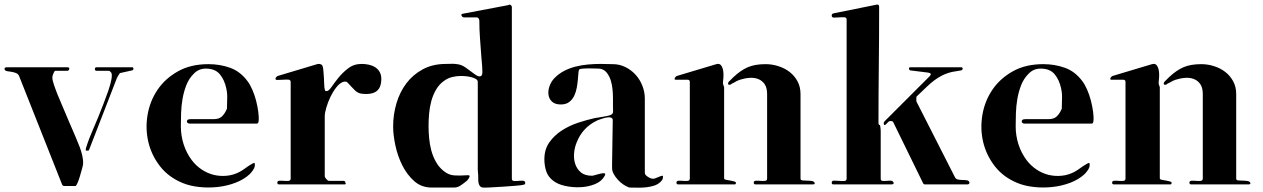

<svg xmlns="http://www.w3.org/2000/svg" viewBox="-26 -835 5670 862"><path d="M60 -493Q56 -503 46 -507Q36 -511 25.5 -512.5Q15 -514 6 -515.5Q-3 -517 -5 -523Q-7 -528 -4 -530.5Q-1 -533 4 -533H276Q287 -533 285 -525Q283 -517 275 -517H222Q219 -517 216.5 -511Q214 -505 213 -503Q209 -495 209 -486Q209 -476 216 -455Q223 -434 232 -411.5Q241 -389 250 -368.5Q259 -348 263 -338Q273 -315 282 -293Q291 -271 301 -249Q307 -234 315.5 -215Q324 -196 331.5 -176Q339 -156 343.5 -136Q348 -116 347 -100Q347 -94 342.5 -78Q338 -62 333 -44.5Q328 -27 322 -13.5Q316 0 313 0H263Q256 0 253 -6ZM408 -517Q400 -517 400 -525Q400 -533 408 -533H567Q573 -533 573 -527Q573 -520 567 -519L513 -507Q511 -506 505.5 -496.5Q500 -487 499 -485L373 -160Q372 -159 365 -158.5Q358 -158 359 -164Q359 -168 362 -176.5Q365 -185 368 -194.5Q371 -204 374.5 -212.5Q378 -221 380 -226Q384 -237 394 -259.5Q404 -282 415.5 -310.5Q427 -339 439 -370Q451 -401 460.5 -428.5Q470 -456 474 -477.5Q478 -499 474 -508Q472 -510 469 -513.5Q466 -517 463 -517Z M992 -345Q993 -346 993 -349Q993 -372 994 -393.5Q995 -415 990 -438Q982 -476 961 -501.5Q940 -527 898 -527Q865 -527 843 -503Q822 -482 810.5 -452.5Q799 -423 793.5 -391Q788 -359 787 -327Q786 -295 786 -267Q786 -226 798.5 -187Q811 -148 835 -116Q854 -91 879.5 -74Q905 -57 933.5 -50Q962 -43 992.5 -46Q1023 -49 1051 -64Q1065 -72 1077 -81Q1089 -90 1103 -98Q1111 -103 1115 -103.5Q1119 -104 1118 -91Q1117 -81 1109.5 -70.5Q1102 -60 1095 -53Q1069 -29 1031 -14.5Q993 0 951 4.5Q909 9 868 4.5Q827 0 795 -13Q731 -39 692.5 -88.5Q654 -138 640 -197.5Q626 -257 636.5 -319Q647 -381 681 -431.5Q715 -482 772.5 -514.5Q830 -547 910 -547Q962 -547 1007.5 -530.5Q1053 -514 1085 -471Q1097 -455 1107 -432Q1117 -409 1123.5 -384Q1130 -359 1133.5 -334Q1137 -309 1135 -290Q1134 -285 1132.5 -282.5Q1131 -280 1125 -280H826Q820 -280 816.5 -283Q813 -286 813 -290Q813 -294 816.5 -297Q820 -300 829 -300H933Q957 -300 970 -312Q983 -324 992 -345Z M1523 -20Q1525 -16 1526 -11.5Q1527 -7 1520 -7H1227Q1219 -7 1219 -15Q1219 -23 1228.5 -23.5Q1238 -24 1249 -23Q1260 -22 1269.5 -23Q1279 -24 1279 -33V-467Q1279 -477 1268 -477.5Q1257 -478 1243.5 -477Q1230 -476 1219.5 -476Q1209 -476 1211 -484Q1213 -488 1215 -489Q1216 -492 1221 -494L1398 -547Q1403 -549 1410.5 -547.5Q1418 -546 1421 -541Q1424 -536 1425.5 -522Q1427 -508 1428 -490.5Q1429 -473 1429.5 -457Q1430 -441 1432 -434Q1433 -429 1433.5 -428Q1434 -427 1439 -426Q1449 -425 1462 -444Q1475 -463 1493.5 -486Q1512 -509 1537.5 -528.5Q1563 -548 1598 -548Q1614 -548 1630 -544.5Q1646 -541 1658.5 -533Q1671 -525 1678.5 -512Q1686 -499 1686 -480Q1686 -413 1619 -413Q1605 -413 1594 -415Q1583 -417 1572 -425Q1569 -428 1562.5 -434.5Q1556 -441 1549 -448.5Q1542 -456 1536.5 -462Q1531 -468 1529 -468Q1521 -470 1514 -467Q1499 -462 1484 -443Q1469 -424 1457.5 -400Q1446 -376 1439 -352Q1432 -328 1432 -313V-44Q1432 -39 1439 -31Q1446 -23 1451 -23H1519L1523 -20Z M2256 -812Q2261 -816 2266.5 -812.5Q2272 -809 2272 -803V-33Q2272 -23 2281.5 -22.5Q2291 -22 2302 -23Q2313 -24 2322.5 -23.5Q2332 -23 2332 -13Q2332 -7 2326 -6Q2322 -4 2294.5 -1.5Q2267 1 2234.5 3Q2202 5 2174.5 6.5Q2147 8 2142 7Q2133 6 2128.5 0Q2124 -6 2122.5 -14Q2121 -22 2121 -30.5Q2121 -39 2121 -46Q2121 -53 2120 -59.5Q2119 -66 2119 -73V-467Q2119 -476 2109.5 -481Q2100 -486 2088 -489Q2076 -492 2063.5 -493Q2051 -494 2045 -494Q2025 -494 2005.5 -489.5Q1986 -485 1969 -473Q1946 -457 1932 -433Q1918 -409 1910.5 -381.5Q1903 -354 1900.5 -325Q1898 -296 1898 -270Q1898 -244 1900.5 -216Q1903 -188 1910 -161Q1917 -134 1930.5 -109.5Q1944 -85 1965 -68Q1988 -49 2013.5 -47.5Q2039 -46 2067 -48Q2084 -50 2082.5 -43Q2081 -36 2072 -25Q2068 -21 2062 -17Q2051 -8 2039 -0.5Q2027 7 2012 7H1912Q1866 7 1833.5 -22Q1801 -51 1780 -93Q1759 -135 1749 -182.5Q1739 -230 1739 -267Q1739 -321 1754 -371.5Q1769 -422 1798.5 -461Q1828 -500 1872.5 -524Q1917 -548 1976 -548Q1989 -548 2001 -548.5Q2013 -549 2026 -547Q2046 -545 2065.5 -531Q2085 -517 2101 -505Q2104 -503 2108 -500Q2112 -497 2116 -495Q2124 -491 2130.5 -492.5Q2137 -494 2139 -503Q2140 -508 2139.5 -518.5Q2139 -529 2138.5 -540.5Q2138 -552 2136.5 -563.5Q2135 -575 2135 -581Q2132 -622 2129 -662.5Q2126 -703 2126 -744Q2126 -746 2124 -750Q2120 -757 2114 -757H2057Q2054 -757 2051 -759Q2048 -761 2046.5 -764Q2045 -767 2045.5 -769.5Q2046 -772 2050 -773L2256 -812Z M2797 6Q2785 2 2772 -7Q2759 -16 2748 -28Q2737 -40 2729.5 -53.5Q2722 -67 2722 -80V-100L2725 -296Q2725 -304 2717 -307Q2711 -309 2702 -308Q2693 -307 2683.5 -304Q2674 -301 2665 -298Q2656 -295 2651 -292Q2590 -262 2564 -198Q2554 -175 2551.5 -148.5Q2549 -122 2556.5 -99Q2564 -76 2582 -61Q2600 -46 2632 -46Q2636 -46 2647.5 -49.5Q2659 -53 2670 -55.5Q2681 -58 2687.5 -57Q2694 -56 2689 -46Q2676 -21 2645.5 -8.5Q2615 4 2579.5 5.5Q2544 7 2510.5 -0.5Q2477 -8 2457 -24Q2434 -42 2426 -67Q2418 -92 2418 -120Q2418 -164 2440 -195.5Q2462 -227 2496 -249Q2530 -271 2569.5 -284Q2609 -297 2645 -305Q2651 -306 2661 -307.5Q2671 -309 2682 -311Q2693 -313 2702.5 -315Q2712 -317 2716 -319Q2727 -324 2726.5 -335.5Q2726 -347 2726 -356Q2726 -373 2726 -393Q2726 -413 2724 -433.5Q2722 -454 2716.5 -472.5Q2711 -491 2700 -506Q2685 -527 2659 -527Q2653 -527 2640.5 -527.5Q2628 -528 2615 -528Q2602 -528 2591 -527Q2580 -526 2576 -524Q2572 -522 2571 -509.5Q2570 -497 2568.5 -479Q2567 -461 2563.5 -441.5Q2560 -422 2552 -405Q2544 -388 2529.5 -377Q2515 -366 2492 -366Q2466 -366 2452.5 -378.5Q2439 -391 2436.5 -409.5Q2434 -428 2441 -448Q2448 -468 2462 -483Q2481 -503 2505.5 -516Q2530 -529 2558 -536Q2586 -543 2614.5 -545.5Q2643 -548 2669 -548Q2683 -548 2697 -547.5Q2711 -547 2725 -547Q2755 -547 2781.5 -534Q2808 -521 2827.5 -499.5Q2847 -478 2858 -450Q2869 -422 2869 -393V-60Q2869 -53 2873.5 -48.5Q2878 -44 2883 -41Q2892 -35 2898.5 -33.5Q2905 -32 2910.5 -33Q2916 -34 2922 -37Q2928 -40 2937 -43Q2945 -46 2948.5 -46Q2952 -46 2950 -35Q2949 -30 2946 -26Q2943 -22 2940 -19Q2928 -7 2910.5 -1.5Q2893 4 2874 6Q2855 8 2836 7.5Q2817 7 2801 7Q2798 7 2797 6Z M3227 -30Q3232 -28 3240.5 -26.5Q3249 -25 3257.5 -23.5Q3266 -22 3272 -20Q3278 -18 3278 -14Q3278 -7 3272 -7H3019Q3011 -7 3011 -15Q3011 -23 3020.5 -23.5Q3030 -24 3041 -23Q3052 -22 3061.5 -23Q3071 -24 3071 -33V-467Q3071 -477 3061 -477H3007Q3003 -477 3003 -479.5Q3003 -482 3003 -484Q3005 -488 3007 -489Q3008 -492 3013 -494L3190 -547Q3204 -551 3211 -542Q3218 -533 3220.5 -519Q3223 -505 3222 -490Q3221 -475 3220 -467Q3219 -462 3221 -455Q3223 -448 3225 -444V-34ZM3254 -455Q3246 -453 3243.5 -456.5Q3241 -460 3245 -467Q3246 -468 3255 -477Q3264 -486 3266 -488Q3300 -520 3332 -533.5Q3364 -547 3411 -547Q3440 -547 3468.5 -538Q3497 -529 3519 -512Q3541 -495 3554.5 -470Q3568 -445 3568 -413V-33Q3568 -26 3577 -25Q3586 -24 3597 -24Q3608 -24 3618 -22.5Q3628 -21 3631 -15Q3633 -10 3630 -8.5Q3627 -7 3623 -7H3366Q3358 -7 3358 -15Q3358 -23 3367.5 -23.5Q3377 -24 3388 -23Q3399 -22 3408.5 -23Q3418 -24 3418 -33V-413Q3418 -441 3407 -457Q3396 -473 3378.5 -480Q3361 -487 3339.5 -485.5Q3318 -484 3296 -477Q3290 -475 3283.5 -472Q3277 -469 3271 -465L3259 -459Q3256 -456 3254 -455Z M3925 -273Q3926 -267 3927 -261Q3928 -255 3928 -249V-33Q3928 -24 3935.5 -23Q3943 -22 3952.5 -23Q3962 -24 3971.5 -24Q3981 -24 3985 -17Q3988 -13 3985 -10Q3982 -7 3977 -7H3716Q3708 -7 3708 -15Q3708 -24 3718.5 -24Q3729 -24 3741.5 -23Q3754 -22 3764.5 -22.5Q3775 -23 3775 -33V-747Q3775 -757 3764.5 -757.5Q3754 -758 3741.5 -757Q3729 -756 3718.5 -756Q3708 -756 3708 -765Q3708 -773 3716 -775L3909 -814Q3921 -817 3921 -804Q3921 -673 3919.5 -543Q3918 -413 3918 -282Q3918 -279 3920 -276Q3922 -273 3925 -273ZM3952 -277Q3944 -270 3942 -277.5Q3940 -285 3946 -291L4147 -492Q4161 -506 4141 -509L4061 -519Q4056 -520 4055 -526.5Q4054 -533 4062 -533H4289Q4296 -533 4296 -527Q4296 -521 4289 -519Q4279 -517 4268.5 -515.5Q4258 -514 4248 -512Q4223 -506 4203.5 -496Q4184 -486 4167.5 -473.5Q4151 -461 4135 -445.5Q4119 -430 4101 -413Q4095 -407 4092 -404.5Q4089 -402 4088.5 -400Q4088 -398 4088 -394Q4088 -390 4088 -382Q4088 -380 4089 -378L4261 -40Q4265 -31 4275 -29Q4285 -27 4295.5 -27Q4306 -27 4315 -25.5Q4324 -24 4326 -17Q4327 -12 4325 -10Q4322 -7 4317 -7H4127Q4121 -7 4118 -13L3984 -287Q3982 -291 3975 -291.5Q3968 -292 3965 -290Q3961 -287 3958 -283.5Q3955 -280 3952 -277Z M4740 -345Q4741 -346 4741 -349Q4741 -372 4742 -393.5Q4743 -415 4738 -438Q4730 -476 4709 -501.5Q4688 -527 4646 -527Q4613 -527 4591 -503Q4570 -482 4558.5 -452.5Q4547 -423 4541.5 -391Q4536 -359 4535 -327Q4534 -295 4534 -267Q4534 -226 4546.5 -187Q4559 -148 4583 -116Q4602 -91 4627.5 -74Q4653 -57 4681.5 -50Q4710 -43 4740.5 -46Q4771 -49 4799 -64Q4813 -72 4825 -81Q4837 -90 4851 -98Q4859 -103 4863 -103.5Q4867 -104 4866 -91Q4865 -81 4857.5 -70.5Q4850 -60 4843 -53Q4817 -29 4779 -14.5Q4741 0 4699 4.5Q4657 9 4616 4.5Q4575 0 4543 -13Q4479 -39 4440.5 -88.5Q4402 -138 4388 -197.5Q4374 -257 4384.5 -319Q4395 -381 4429 -431.5Q4463 -482 4520.5 -514.5Q4578 -547 4658 -547Q4710 -547 4755.5 -530.5Q4801 -514 4833 -471Q4845 -455 4855 -432Q4865 -409 4871.5 -384Q4878 -359 4881.5 -334Q4885 -309 4883 -290Q4882 -285 4880.5 -282.5Q4879 -280 4873 -280H4574Q4568 -280 4564.5 -283Q4561 -286 4561 -290Q4561 -294 4564.5 -297Q4568 -300 4577 -300H4681Q4705 -300 4718 -312Q4731 -324 4740 -345Z M5183 -30Q5188 -28 5196.5 -26.5Q5205 -25 5213.5 -23.5Q5222 -22 5228 -20Q5234 -18 5234 -14Q5234 -7 5228 -7H4975Q4967 -7 4967 -15Q4967 -23 4976.5 -23.5Q4986 -24 4997 -23Q5008 -22 5017.5 -23Q5027 -24 5027 -33V-467Q5027 -477 5017 -477H4963Q4959 -477 4959 -479.5Q4959 -482 4959 -484Q4961 -488 4963 -489Q4964 -492 4969 -494L5146 -547Q5160 -551 5167 -542Q5174 -533 5176.5 -519Q5179 -505 5178 -490Q5177 -475 5176 -467Q5175 -462 5177 -455Q5179 -448 5181 -444V-34ZM5210 -455Q5202 -453 5199.5 -456.5Q5197 -460 5201 -467Q5202 -468 5211 -477Q5220 -486 5222 -488Q5256 -520 5288 -533.5Q5320 -547 5367 -547Q5396 -547 5424.5 -538Q5453 -529 5475 -512Q5497 -495 5510.5 -470Q5524 -445 5524 -413V-33Q5524 -26 5533 -25Q5542 -24 5553 -24Q5564 -24 5574 -22.5Q5584 -21 5587 -15Q5589 -10 5586 -8.5Q5583 -7 5579 -7H5322Q5314 -7 5314 -15Q5314 -23 5323.5 -23.5Q5333 -24 5344 -23Q5355 -22 5364.5 -23Q5374 -24 5374 -33V-413Q5374 -441 5363 -457Q5352 -473 5334.5 -480Q5317 -487 5295.5 -485.5Q5274 -484 5252 -477Q5246 -475 5239.5 -472Q5233 -469 5227 -465L5215 -459Q5212 -456 5210 -455Z"/></svg>

Font: SoukouMincho
Style: Regular
Weight: 400
Designer: Dr. Ken Lunde (project architect, glyph set definition & overall production); Masataka HATTORI  (production & ideograph 
Foundry: Adobe Systems Incorporated
Version: Version 1.00